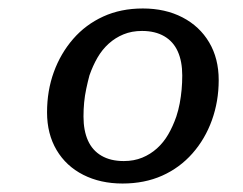

<svg xmlns="http://www.w3.org/2000/svg" viewBox="-20 -745 573 453"><path d="M269 -312Q217 -312 176.5 -332.5Q136 -353 113.5 -391Q91 -429 91 -480Q91 -531 107 -575Q123 -619 152.5 -653Q182 -687 223.5 -706Q265 -725 317 -725Q370 -725 410.5 -704Q451 -683 473.5 -645Q496 -607 496 -556Q496 -506 480 -461.5Q464 -417 434 -383Q404 -349 362.5 -330.5Q321 -312 269 -312ZM315 -672Q291 -672 271.5 -664Q252 -656 236.5 -642Q221 -628 210 -609Q199 -590 191 -567Q187 -552 183.5 -535.5Q180 -519 178.5 -503Q177 -487 177 -470Q177 -437 187.5 -413.5Q198 -390 219.5 -377.5Q241 -365 272 -365Q296 -365 315.5 -373Q335 -381 350.5 -395Q366 -409 377 -428Q388 -447 396 -470Q401 -485 404 -501Q407 -517 408.5 -533.5Q410 -550 410 -567Q410 -600 399.5 -623.5Q389 -647 367.5 -659.5Q346 -672 315 -672Z"/></svg>

Font: Roboto Serif
Style: Italic
Weight: 400
Italic angle: -10°
Designer: Greg Gazdowicz
Foundry: Commercial Type
Version: Version 1.008